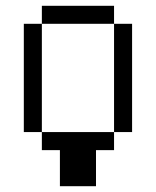

<svg xmlns="http://www.w3.org/2000/svg" viewBox="-20 -520 540 665"><path d="M187.5 0Q187.5 0 187.5 125H312.5Q312.5 125 312.5 0H375V-62.5H125V0ZM125 -62.5Q125 -62.5 125 -437.5H62.5Q62.5 -437.5 62.5 -62.5ZM375 -62.5H437.5Q437.5 -62.5 437.5 -437.5H375Q375 -437.5 375 -62.5ZM125 -437.5H375V-500H125Z"/></svg>

Font: BFUnifontExMono
Style: Regular
Weight: 500
Version: Version 15.0.06